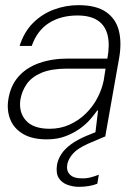

<svg xmlns="http://www.w3.org/2000/svg" viewBox="-20 -528 520 744"><path d="M161 12Q104 12 68.5 -9.5Q33 -31 19.5 -66Q6 -101 12 -141Q20 -195 51 -230.5Q82 -266 131.5 -283.5Q181 -301 243 -301H396Q406 -354 397 -391.5Q388 -429 359 -448.5Q330 -468 280 -468Q216 -468 170 -439Q124 -410 103 -350H56Q73 -404 108 -439Q143 -474 189 -491Q235 -508 284 -508Q353 -508 391 -481.5Q429 -455 440.5 -409.5Q452 -364 442 -305L388 0H348L360 -100H357Q347 -86 330.5 -66.5Q314 -47 289.5 -29.5Q265 -12 233.5 0Q202 12 161 12ZM173 -29Q214 -29 249.5 -45Q285 -61 312.5 -88Q340 -115 357.5 -148.5Q375 -182 382 -217L389 -262H239Q179 -262 141 -246Q103 -230 84 -203Q65 -176 59 -142Q52 -93 80.5 -61Q109 -29 173 -29ZM286 196Q263 196 241 188Q219 180 207.5 161.5Q196 143 201 110Q205 89 217.5 69.5Q230 50 254 32Q278 14 316 -2L378 -27L389 0L321 29Q281 47 263.5 66.5Q246 86 241 107Q236 133 250.5 148Q265 163 294 163Q313 164 330.5 159.5Q348 155 363 149L357 184Q342 190 323.5 193Q305 196 286 196Z"/></svg>

Font: DM Sans 36pt ExtraLight
Style: Italic
Weight: 250
Italic angle: -10°
Designer: Colophon Foundry, Jonny Pinhorn
Foundry: Colophon Foundry
Version: Version 4.004;gftools[0.9.30]